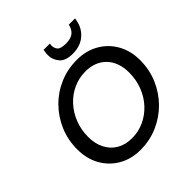

<svg xmlns="http://www.w3.org/2000/svg" viewBox="-239 -1090 1277 1277"><g transform="rotate(-45 399.5 -451.5)"><path d="M357 12Q269 12 202 -27Q135 -66 97.5 -133.5Q60 -201 60 -288Q60 -377 92.5 -453.5Q125 -530 182.5 -588.5Q240 -647 316 -679.5Q392 -712 479 -712Q566 -712 633 -673.5Q700 -635 738 -567.5Q776 -500 776 -413Q776 -324 743 -247Q710 -170 652.5 -112Q595 -54 519 -21Q443 12 357 12ZM371 -83Q431 -83 484.5 -107.5Q538 -132 579 -176Q620 -220 643 -279Q666 -338 666 -405Q666 -503 611.5 -560Q557 -617 465 -617Q404 -617 350.5 -592.5Q297 -568 256.5 -524Q216 -480 193 -421.5Q170 -363 170 -296Q170 -231 195 -183Q220 -135 265 -109Q310 -83 371 -83ZM490 -759Q421 -759 393 -793.5Q365 -828 365 -870Q365 -884 368 -900L370 -915H429Q427 -905 427 -897Q427 -874 441.5 -856.5Q456 -839 505 -839Q552 -839 576 -859Q600 -879 607 -915H666L663 -899Q652 -837 606.5 -798Q561 -759 490 -759Z"/></g></svg>

Font: Ultramarine Medium
Style: Italic
Weight: 500
Italic angle: -10°
Designer: Colophon Foundry, Jonny Pinhorn
Foundry: Colophon Foundry
Version: Version 1.200; ttfautohint (v1.8.3)